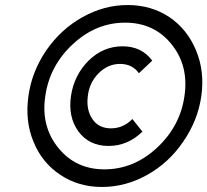

<svg xmlns="http://www.w3.org/2000/svg" viewBox="-20 -732 824 763"><path d="M487 -712Q394 -712 308 -664Q265 -640 229 -607Q193 -574 164 -532Q106 -447 93 -350Q79 -251 113 -169Q147 -85 220 -37Q292 11 385 11Q432 11 477 -1Q522 -13 565 -37Q651 -85 708 -169Q737 -211 755 -256Q773 -301 780 -350Q794 -448 759 -532Q724 -616 653 -664Q581 -712 487 -712ZM477 -642Q592 -642 661 -557Q731 -471 713 -350Q696 -230 603 -144Q511 -59 395 -59Q281 -59 212 -144Q142 -230 160 -350Q177 -471 270 -557Q362 -642 477 -642ZM467 -548Q390 -548 332 -491Q274 -433 262 -350Q256 -308 263.5 -273Q271 -238 292 -209Q335 -152 411 -152Q488 -152 546 -209L506 -259Q470 -222 421 -222Q372 -222 347 -259Q322 -297 329 -350Q335 -404 372 -441Q409 -478 457 -478Q506 -478 532 -441L585 -491Q543 -548 467 -548Z"/></svg>

Font: Unageo
Style: Regular-Italic
Weight: 400
Designer: Richard Sepsi
Foundry: Richard Sepsi
Version: Version 2.000